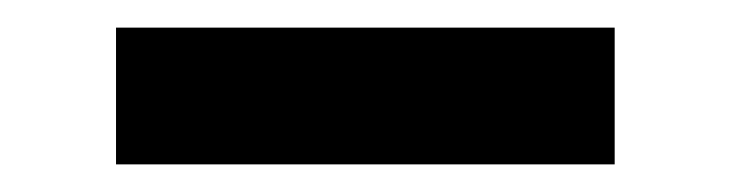

<svg xmlns="http://www.w3.org/2000/svg" viewBox="-20 -369 529 139"><path d="M425 -250H64V-349H425Z"/></svg>

Font: Playfair Display SC Black
Style: Regular
Weight: 900
Designer: Claus Eggers Sørensen
Foundry: Claus Eggers Sørensen
Version: Version 1.200; ttfautohint (v1.6)